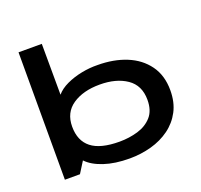

<svg xmlns="http://www.w3.org/2000/svg" viewBox="-119 -801 988 946"><g transform="rotate(-20 375.0 -328.5)"><path d="M407 11Q330 11 273 -8Q216 -27 186 -59L149 0H70V-668H192L193 -401Q214 -426 250.5 -443Q287 -460 330 -468.5Q373 -477 414 -476Q498 -476 564.5 -449Q631 -422 670 -368.5Q709 -315 709 -237Q709 -174 684.5 -127.5Q660 -81 617.5 -50Q575 -19 520.5 -4Q466 11 407 11ZM388 -84Q439 -84 484.5 -97.5Q530 -111 558.5 -143Q587 -175 587 -231Q587 -307 532 -344.5Q477 -382 391 -382Q304 -382 248.5 -344.5Q193 -307 193 -233Q193 -159 240.5 -121.5Q288 -84 388 -84Z"/></g></svg>

Font: Inconsolata ExtraExpanded
Style: Bold
Weight: 700
Width: 8
Monospace: yes
Designer: Raph Levien, Cyreal, Brenton Simpson
Foundry: Raph Levien, Cyreal, Google
Version: Version 3.100; ttfautohint (v1.8.4.7-5d5b)